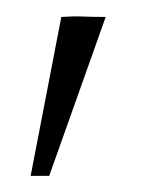

<svg xmlns="http://www.w3.org/2000/svg" viewBox="-20 -95 194 238"><path d="M56 -74Q71 -75 83 -74.5Q95 -74 111 -74L41 123H18Z"/></svg>

Font: SpoqaHanSans
Style: Thin
Weight: 250
Designer: [Spoqa Han Sans] Dong-huui Kim \uAE40 \uB3D9 \uD718   [Noto Sans] Ryoko NISHIZUKA \u897F \u585A \u6DBC \u5B50  (kana & i
Foundry: Spoqa (http://bi.spoqa.com)
Version: Version 1.004;PS 1.004;hotconv 1.0.82;makeotf.lib2.5.63406